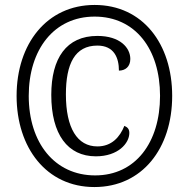

<svg xmlns="http://www.w3.org/2000/svg" viewBox="-20 -745 762 775"><path d="M361 10C554 10 675 -146 675 -358C675 -568 556 -725 362 -725C169 -725 47 -568 47 -358C47 -149 167 10 361 10ZM364 -37C201 -37 96 -168 96 -358C96 -545 198 -678 362 -678C526 -678 626 -547 626 -358C626 -170 527 -37 364 -37ZM367 -114C457 -114 502 -167 502 -208C502 -223 496 -231 482 -237C464 -192 431 -154 373 -154C292 -154 246 -228 246 -364C246 -487 282 -561 373 -561C441 -561 460 -511 460 -460C486 -460 506 -476 506 -507C506 -552 465 -600 373 -600C248 -600 187 -510 187 -362C187 -203 253 -114 367 -114Z"/></svg>

Font: Noto Serif Tamil Condensed
Style: Italic
Weight: 400
Width: 3
Italic angle: -12°
Designer: Indian Type Foundry, Tom Grace, and the Monotype Design Team
Foundry: Monotype Imaging Inc.
Version: Version 2.003